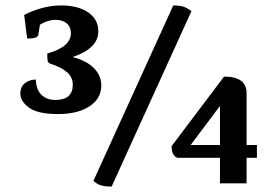

<svg xmlns="http://www.w3.org/2000/svg" viewBox="-20 -675 1018 707"><path d="M194 -255Q119 -255 87 -278.5Q55 -302 55 -330Q55 -356 72 -369Q89 -382 112 -382Q113 -346 132 -326.5Q151 -307 184 -307Q248 -307 248 -363Q248 -390 227.5 -408.5Q207 -427 164 -441Q157 -444 155.5 -451Q154 -458 154 -478Q241 -502 241 -553Q241 -576 225.5 -589Q210 -602 185 -602Q156 -602 127 -584L121 -546Q119 -533 80 -533L69 -620Q138 -655 205 -655Q267 -655 304.5 -629.5Q342 -604 342 -560Q342 -496 247 -465Q298 -452 325.5 -424.5Q353 -397 353 -360Q353 -312 309.5 -283.5Q266 -255 194 -255ZM391 12Q367 12 352 7.5Q337 3 324 -9L618 -655Q639 -655 653.5 -651Q668 -647 685 -634ZM790 0V-94H633Q612 -102 612 -137L805 -393Q888 -393 888 -332V-141H926V-94H888V0ZM682 -141H790V-285Z"/></svg>

Font: Petrona SemiBold
Style: Regular
Weight: 600
Designer: Ringo R. Seeber
Foundry: Ringo R. Seeber
Version: Version 2.001; ttfautohint (v1.8.3)